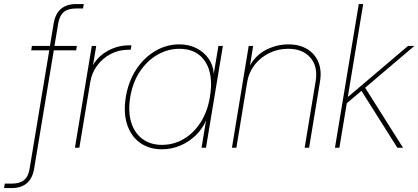

<svg xmlns="http://www.w3.org/2000/svg" viewBox="-119 -748 2118 972"><path d="M270 -515.6 266.6 -493.2H153.3L53.7 106.4Q37.1 204.1 -60.5 204.1H-98.6L-94.7 181.6H-60.5Q-19 181.6 2.7 163.8Q24.4 146 30.8 106.4L130.4 -493.2H39.1L42.5 -515.6H133.8L152.8 -629.9Q169.4 -727.5 267.1 -727.5H305.2L301.3 -705.1H267.1Q225.6 -705.1 204.1 -687.3Q182.6 -669.4 175.8 -629.9L156.7 -515.6Z M260.3 0 345.7 -515.6H368.2L352.1 -419.4H352.5Q379.4 -465.3 429 -491.9Q478.5 -518.6 534.7 -518.6H546.4L542.5 -496.1H530.8Q482.9 -496.1 441.9 -474.9Q400.9 -453.6 373.3 -416.7Q345.7 -379.9 337.9 -332L282.7 0Z M700.7 7.8Q636.2 7.8 590.3 -24.9Q544.4 -57.6 524.7 -117.4Q504.9 -177.2 518.1 -257.8Q531.7 -337.9 571.5 -397.7Q611.3 -457.5 668 -490.5Q724.6 -523.4 788.6 -523.4Q837.9 -523.4 876.2 -503.7Q914.6 -483.9 937.5 -450.7Q960.4 -417.5 962.9 -376H963.4L986.8 -515.6H1009.3L923.8 0H901.4L923.8 -136.7H923.3Q906.2 -96.2 872.3 -63.2Q838.4 -30.3 794.2 -11.2Q750 7.8 700.7 7.8ZM700.7 -14.6Q760.3 -14.6 811 -44.4Q861.8 -74.2 896.7 -128.7Q931.6 -183.1 943.8 -257.8Q962.4 -370.1 920.4 -435.5Q878.4 -501 789.1 -501Q731.4 -501 679.2 -471.4Q627 -441.9 590.1 -387.2Q553.2 -332.5 540.5 -257.8Q528.3 -183.1 545.2 -128.7Q562 -74.2 602.5 -44.4Q643.1 -14.6 700.7 -14.6Z M1132.8 -335 1077.6 0H1055.2L1140.1 -515.6H1162.6L1146.5 -416.5Q1176.8 -470.2 1230 -496.8Q1283.2 -523.4 1340.3 -523.4Q1397 -523.4 1436.3 -499.5Q1475.6 -475.6 1492.9 -433.3Q1510.3 -391.1 1501 -335L1445.8 0H1423.3L1479 -336.9Q1491.2 -411.1 1452.4 -456.1Q1413.6 -501 1339.8 -501Q1288.6 -501 1244.4 -479.5Q1200.2 -458 1170.7 -420.4Q1141.1 -382.8 1132.8 -335Z M1576.7 0 1697.3 -727.5H1719.7L1642.1 -259.3H1645L1946.8 -515.6H1979L1729.5 -303.7L1921.4 0H1892.6L1710.9 -288.1L1636.7 -225.6L1599.1 0Z"/></svg>

Font: Inter Display Thin
Style: Italic
Weight: 100
Italic angle: -9.39999°
Designer: Rasmus Andersson
Foundry: rsms
Version: Version 4.000;git-a52131595